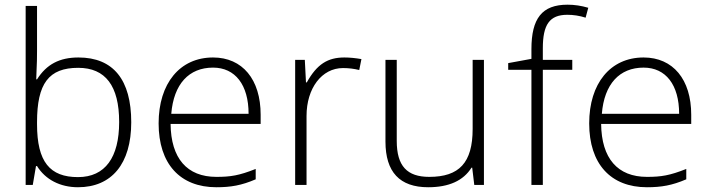

<svg xmlns="http://www.w3.org/2000/svg" viewBox="-20 -785 3012 815"><path d="M313 -541C232.9 -541 177.7 -512.2 137.2 -448.2H133.8L135.3 -489.7C136.7 -513.7 137.2 -540 137.2 -568.8V-759.8H88.9V0H119.1L132.8 -80.1H137.2C172.4 -22.9 235.4 9.8 311 9.8C454.1 9.8 537.1 -89.8 537.1 -266.1C537.1 -445.8 461.4 -541 313 -541ZM312 -497.1C427.7 -497.1 485.8 -420.4 485.8 -267.1C485.8 -117.2 426.8 -33.2 311 -33.2C191.9 -33.2 137.2 -97.7 137.2 -257.8V-266.1C137.2 -430.7 187 -497.1 312 -497.1Z M898.4 9.8C959.5 9.8 1005.4 2 1065.4 -23.9V-67.9C995.1 -40 959 -34.2 898.4 -34.2C773.9 -34.2 705.6 -112.8 704.1 -258.8H1086.4V-297.9C1086.4 -447.8 1009.3 -541 884.3 -541C743.2 -541 653.3 -430.7 653.3 -261.2C653.3 -89.8 744.1 9.8 898.4 9.8ZM884.3 -498C978.5 -498 1035.2 -424.8 1035.2 -301.8H707C717.3 -428.7 782.2 -498 884.3 -498Z M1441.9 -541C1371.6 -541 1325.7 -513.2 1282.2 -435.1H1278.8L1273.9 -530.8H1232.9V0H1281.2V-293C1281.2 -410.2 1345.7 -496.1 1436 -496.1C1460 -496.1 1482.9 -493.2 1504.9 -487.8L1514.2 -534.2C1488.3 -538.6 1464.4 -541 1441.9 -541Z M1616.2 -530.8V-184.1C1616.2 -54.7 1676.8 9.8 1797.4 9.8C1885.7 9.8 1946.8 -18.1 1981.4 -73.2H1984.4L1993.2 0H2034.2V-530.8H1986.3V-237.8C1986.3 -93.8 1928.7 -34.2 1802.2 -34.2C1708 -34.2 1664.1 -80.1 1664.1 -187V-530.8Z M2409.2 -530.8H2284.2V-580.1C2284.2 -680.2 2312.5 -722.2 2388.2 -722.2C2414.1 -722.2 2439.9 -718.3 2465.8 -710L2477.1 -752C2447.8 -760.7 2418.5 -765.1 2389.2 -765.1C2280.3 -765.1 2235.8 -706.5 2235.8 -576.2V-535.2L2137.2 -517.1V-488.8H2235.8V0H2284.2V-488.8H2409.2Z M2726.1 9.8C2787.1 9.8 2833 2 2893.1 -23.9V-67.9C2822.8 -40 2786.6 -34.2 2726.1 -34.2C2601.6 -34.2 2533.2 -112.8 2531.7 -258.8H2914.1V-297.9C2914.1 -447.8 2836.9 -541 2711.9 -541C2570.8 -541 2481 -430.7 2481 -261.2C2481 -89.8 2571.8 9.8 2726.1 9.8ZM2711.9 -498C2806.2 -498 2862.8 -424.8 2862.8 -301.8H2534.7C2544.9 -428.7 2609.9 -498 2711.9 -498Z"/></svg>

Font: Open Sans 300
Style: Regular
Weight: 300
Foundry: Ascender Corporation
Version: Version 1.100;PS 001.100;hotconv 1.0.88;makeotf.lib2.5.64775